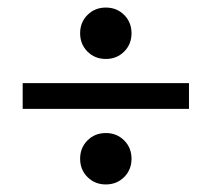

<svg xmlns="http://www.w3.org/2000/svg" viewBox="-20 -556 560 508"><path d="M192 -468Q192 -497 211.5 -516.5Q231 -536 260 -536Q289 -536 308.5 -516.5Q328 -497 328 -468Q328 -439 308.5 -419.5Q289 -400 260 -400Q231 -400 211.5 -419.5Q192 -439 192 -468ZM40 -336H480V-268H40ZM192 -136Q192 -165 211.5 -184.5Q231 -204 260 -204Q289 -204 308.5 -184.5Q328 -165 328 -136Q328 -107 308.5 -87.5Q289 -68 260 -68Q231 -68 211.5 -87.5Q192 -107 192 -136Z"/></svg>

Font: Thasadith
Style: Bold
Weight: 700
Designer: Cadson Demak Co.,Ltd.
Foundry: Cadson Demak Co.,Ltd.
Version: Version 1.000; ttfautohint (v1.6)